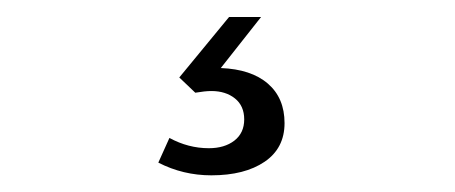

<svg xmlns="http://www.w3.org/2000/svg" viewBox="-20 -30 540 228"><path d="M252 -9.8H290L242.2 50.8Q278.3 52.2 298.1 69.3Q317.9 86.4 317.9 116.2Q317.9 146 294.2 162.1Q270.5 178.2 231 178.2Q197.3 178.2 168 163.1L181.2 133.8Q203.6 146 228 146Q246.6 146 258.3 137Q270 127.9 270 111.8Q270 95.7 259 86.9Q248 78.1 231 78.1Q223.6 78.1 211.9 80.1L192.9 62Z"/></svg>

Font: Margherita
Style: Regular
Weight: 400
Designer: James Puckett
Foundry: Dunwich Type Founders
Version: Version 1.008;hotconv 1.0.109;makeotfexe 2.5.65596